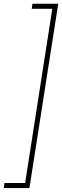

<svg xmlns="http://www.w3.org/2000/svg" viewBox="-93 -832 325 1005"><path d="M73.2 -786.1 76.7 -812.5H211.9L61 152.3H-73.2L-69.8 126H38.6L180.7 -786.1Z"/></svg>

Font: Mardoto Thin
Style: Italic
Weight: 250
Italic angle: -12°
Designer: Christian Robertson, Vahan Hovhannisyan
Foundry: Google
Version: Version 1.000